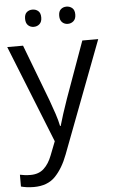

<svg xmlns="http://www.w3.org/2000/svg" viewBox="-63 -770 627 1051"><g transform="rotate(-5 250.5 -244.0)"><path d="M1 -535.2H87.9L206.1 -224.6Q221.2 -183.1 233.2 -147.2Q245.1 -111.3 251.5 -79.6H254.9Q261.7 -104 274.4 -143.8Q287.1 -183.6 301.8 -225.1L413.6 -535.2H501L268.1 78.6Q240.2 152.8 197.5 196.8Q154.8 240.7 80.1 240.7Q57.1 240.7 39.6 238Q22 235.4 9.3 231.9V167Q20 169.4 35.4 171.4Q50.8 173.3 67.4 173.3Q112.3 173.3 140.4 147.7Q168.5 122.1 186 76.2L215.3 1ZM111.8 -680.7Q111.8 -705.1 124.5 -716.3Q137.2 -727.5 155.8 -727.5Q174.8 -727.5 187.7 -716.3Q200.7 -705.1 200.7 -680.7Q200.7 -656.7 187.7 -644.8Q174.8 -632.8 155.8 -632.8Q137.2 -632.8 124.5 -644.8Q111.8 -656.7 111.8 -680.7ZM299.3 -680.7Q299.3 -705.1 312 -716.3Q324.7 -727.5 342.8 -727.5Q361.3 -727.5 374.5 -716.3Q387.7 -705.1 387.7 -680.7Q387.7 -656.7 374.5 -644.8Q361.3 -632.8 342.8 -632.8Q324.7 -632.8 312 -644.8Q299.3 -656.7 299.3 -680.7Z"/></g></svg>

Font: Open Sans
Style: Regular
Weight: 400
Designer: Monotype Design Team
Foundry: Monotype Imaging Inc.
Version: Version 3.000; ttfautohint (v1.8.4)